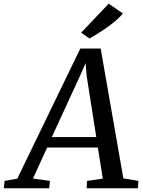

<svg xmlns="http://www.w3.org/2000/svg" viewBox="-86 -1008 766 1028"><path d="M-65.5 0 -61.5 -39.5 6.5 -51.5 344 -748H453L574.5 -53L655 -39.5L652.5 0H378L380 -39.5L464.5 -51.5L438 -218H166.5L90.5 -52L181 -39.5L177.5 0ZM191.5 -274H429.5L378 -601.5L372.5 -670L344.5 -606.5ZM393 -802 348.5 -833 496 -988.5 572 -936Q550.5 -910 517.5 -884Q484.5 -858 451 -836.8Q417.5 -815.5 393 -802Z"/></svg>

Font: Merriweather 20pt
Style: Italic
Weight: 400
Italic angle: -7.8°
Version: Version 2.101